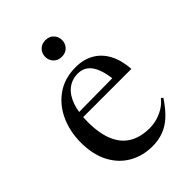

<svg xmlns="http://www.w3.org/2000/svg" viewBox="-206 -787 892 892"><g transform="rotate(-45 240.5 -340.5)"><path d="M268 -503Q319.5 -503 357.8 -481.2Q396 -459.5 418.8 -417.5Q441.5 -375.5 446 -314H120.5L121 -344L392.5 -346.5L354.5 -326.5Q350 -376.5 337.8 -409.2Q325.5 -442 305 -458.5Q284.5 -475 255 -475Q215.5 -475 187 -452.5Q158.5 -430 143.2 -387Q128 -344 128 -282.5Q128 -205.5 149.8 -155.8Q171.5 -106 212.5 -82.5Q253.5 -59 311 -59Q337 -59 361.5 -66Q386 -73 408.2 -86.8Q430.5 -100.5 447 -121.5L456 -114Q426 -68.5 396 -41.2Q366 -14 333 -2Q300 10 261 10Q197.5 10 146.8 -19Q96 -48 66.8 -103.5Q37.5 -159 37.5 -238Q37.5 -310 64.8 -370.2Q92 -430.5 143.8 -466.8Q195.5 -503 268 -503ZM257.5 -582Q232.5 -582 217.2 -598Q202 -614 202 -636.5Q202 -659 217.2 -675Q232.5 -691 257.5 -691Q283 -691 298 -675Q313 -659 313 -636.5Q313 -614 298 -598Q283 -582 257.5 -582Z"/></g></svg>

Font: Newsreader 60pt
Style: Regular
Weight: 400
Designer: Hugues Gentile
Foundry: Production Type
Version: Version 1.003